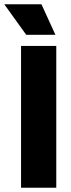

<svg xmlns="http://www.w3.org/2000/svg" viewBox="-49 -874 331 894"><path d="M49 0V-660H213V0ZM73 -712 -29 -854H144L209 -712Z"/></svg>

Font: Bricolage Grotesque 36pt ExtraBold
Style: Regular
Weight: 800
Designer: Mathieu Triay
Foundry: Atelier Triay
Version: Version 1.000;gftools[0.9.30]